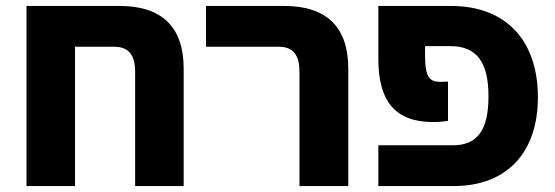

<svg xmlns="http://www.w3.org/2000/svg" viewBox="-20 -625 1865 645"><path d="M382 -605H69V0H232V-468H363C411 -468 434 -442 434 -383V0H597V-395C597 -535 523 -605 382 -605Z M986 0H1150V-395C1150 -535 1076 -605 935 -605H672V-468H916C964 -468 986 -442 986 -383Z M1251 -427C1251 -287 1306 -215 1435 -215C1455 -215 1472 -217 1485 -219V-351C1477 -351 1470 -350 1460 -350C1424 -350 1408 -364 1408 -438V-470H1493C1581 -470 1621 -417 1621 -301C1621 -186 1582 -137 1502 -137H1251V0H1504C1688 0 1787 -118 1787 -298C1787 -487 1682 -605 1495 -605H1251Z"/></svg>

Font: Noto Sans Hebrew SemiCondensed Extra
Style: Regular
Weight: 800
Width: 4
Designer: Monotype Design Team
Foundry: Monotype Imaging Inc.
Version: Version 1.902